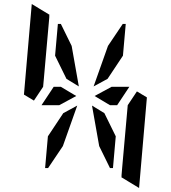

<svg xmlns="http://www.w3.org/2000/svg" viewBox="-20 -981 856 962"><path d="M539 -546H628L567 -454H531L454 -500ZM277 -454H234H188L249 -546H285L362 -500ZM270 -861H285L339 -751L375 -548L313 -586L256 -702ZM716 -493 677 -41Q677 -41 677 -39L588 -93L589 -95V-103L592 -139L599 -218L620 -454L666 -523ZM100 -507 139 -959Q139 -959 139 -961L228 -907L227 -905V-895L224 -861L217 -782L199 -578L196 -546L150 -477ZM449 -548 521 -751 595 -861H610L596 -702L519 -586ZM560 -298 546 -139H531L477 -249L441 -452L503 -414ZM367 -452 295 -249 221 -139H206L220 -298L297 -414Z"/></svg>

Font: DSEG14 Modern Mini
Style: Italic
Weight: 400
Italic angle: -5°
Designer: Keshikan(Twitter:@keshinomi_88pro)
Version: Version 0.46